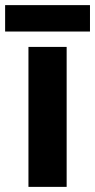

<svg xmlns="http://www.w3.org/2000/svg" viewBox="-33 -729 371 749"><path d="M227 0H78V-546H227ZM318 -709V-606H-13V-709Z"/></svg>

Font: Noto Sans Sinhala
Style: Bold
Weight: 700
Designer: Jelle Bosma - Monotype Design Team
Foundry: Monotype Imaging Inc.
Version: Version 2.006; ttfautohint (v1.8.4.7-5d5b)